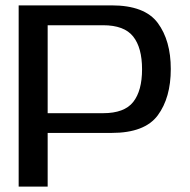

<svg xmlns="http://www.w3.org/2000/svg" viewBox="-20 -695 709 715"><path d="M49.5 0H157.5V-200H395.5Q519 -200 567.5 -265.5Q616 -331 616 -438Q616 -544 567.5 -609.5Q519 -675 395.5 -675H49.5ZM157.5 -273.5V-601H364Q442.5 -601 475.8 -559.2Q509 -517.5 509 -437Q509 -357 476 -315.2Q443 -273.5 364 -273.5Z"/></svg>

Font: Anybody SemiExpanded
Style: Regular
Weight: 400
Width: 6
Designer: Tyler Finck
Foundry: Etcetera Type Company
Version: Version 1.113;gftools[0.9.25]